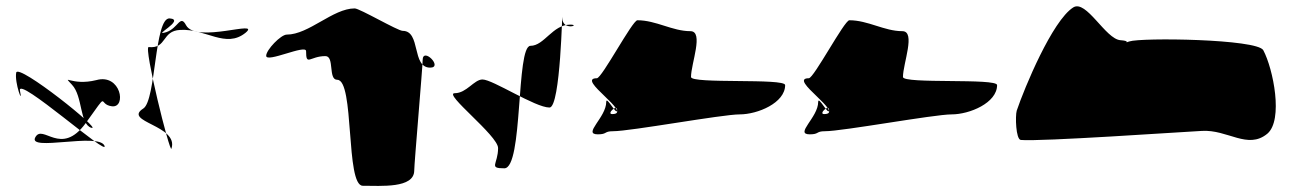

<svg xmlns="http://www.w3.org/2000/svg" viewBox="-20 -685 4145 616"><path d="M211 -413C246 -376 235 -287 273 -275C313 -263 38 -483 32 -452C26 -420 55 -343 44 -394C33 -445 334 -176 315 -218C295 -260 69 -198 93 -244C117 -290 175 -180 255 -290C334 -399 291 -350 339 -344C387 -338 368 -450 289 -428C209 -408 177 -450 211 -413Z M457 -534C516 -528 498 -586 558 -589C640 -594 704 -528 768 -580C820 -624 610 -544 577 -604C558 -640 552 -595 514 -582C462 -566 578 -622 524 -626C475 -628 481 -364 440 -337C372 -294 555 -283 530 -208C525 -192 440 -536 457 -534Z M834 -506C834 -482 962 -544 962 -521C962 -471 974 -505 1024 -505C1054 -505 1032 -429 1062 -429C1118 -429 1088 -89 1144 -89C1202 -89 1309 -80 1309 -138C1309 -160 1336 -470 1336 -492C1336 -536 1403 -468 1360 -468C1300 -468 1331 -586 1272 -586C1256 -586 1134 -658 1118 -658C1048 -658 971 -574 900 -574C881 -574 834 -525 834 -506Z M1598 -145C1659 -145 1635 -538 1682 -538C1726 -538 1753 -606 1809 -606C1846 -606 1784 -584 1784 -628C1784 -670 1779 -340 1743 -340C1697 -340 1561 -430 1528 -430C1501 -430 1477 -386 1439 -386C1400 -386 1578 -250 1578 -210C1578 -158 1546 -145 1598 -145Z M1960 -332C1960 -310 1925 -380 1925 -358C1925 -308 1848 -254 1898 -254C1929 -254 1917 -264 1947 -264C2003 -264 2297 -318 2353 -318C2411 -318 2499 -355 2499 -412C2499 -435 2197 -415 2197 -438C2197 -481 2239 -585 2195 -585C2137 -585 2085 -620 2025 -620C2009 -620 1911 -434 1895 -434C1825 -434 2015 -319 1944 -319C1925 -319 1960 -352 1960 -332Z M2640 -332C2640 -310 2605 -380 2605 -358C2605 -308 2528 -254 2578 -254C2609 -254 2597 -264 2627 -264C2683 -264 2977 -318 3033 -318C3091 -318 3179 -355 3179 -412C3179 -435 2877 -415 2877 -438C2877 -481 2919 -585 2875 -585C2817 -585 2765 -620 2705 -620C2689 -620 2591 -434 2575 -434C2505 -434 2695 -319 2624 -319C2605 -319 2640 -352 2640 -332Z M3255 -236C3315 -230 3776 -262 3836 -265C3919 -270 3983 -204 4046 -256C4098 -300 4065 -464 4033 -524C4013 -560 3641 -565 3603 -552C3551 -536 3629 -552 3575 -556C3527 -559 3465 -688 3423 -661C3356 -618 3267 -404 3242 -330C3237 -313 3239 -238 3255 -236Z"/></svg>

Font: CiSf CamouflageKit II
Style: Regular
Weight: 400
Version: Version 1